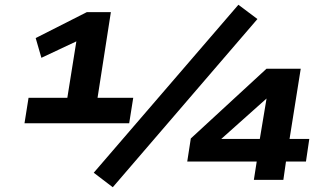

<svg xmlns="http://www.w3.org/2000/svg" viewBox="-20 -756 1370 807"><path d="M83 -238 100 -345H263L303 -595L341 -601L154 -513L130 -596L345 -705H446L390 -345H540L523 -238ZM454 31 374 -30 982 -736 1062 -676ZM1047 0 1059 -77H767L782 -174L1100 -467H1244L1197 -172H1280L1266 -77H1182L1171 0ZM1072 -172 1104 -364H1125L855 -123L860 -172Z"/></svg>

Font: Nunito Sans 7pt Expanded ExtraBold
Style: Italic
Weight: 800
Width: 7
Italic angle: -9°
Designer: Vernon Adams
Foundry: Vernon Adams
Version: Version 3.101;gftools[0.9.27]